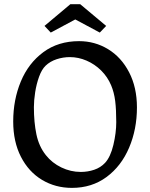

<svg xmlns="http://www.w3.org/2000/svg" viewBox="-20 -892 726 929"><path d="M362.8 -692.9Q439 -692.9 502.9 -654.1Q566.9 -615.2 604.7 -542.2Q642.6 -469.2 642.6 -372.1Q642.6 -266.6 604.7 -177.5Q566.9 -88.4 495.6 -35.6Q424.3 17.1 328.1 17.1Q248 17.1 183.3 -21.7Q118.7 -60.5 81.3 -133.3Q43.9 -206.1 43.9 -304.2Q43.9 -409.2 80.8 -497.8Q117.7 -586.4 189.7 -639.6Q261.7 -692.9 362.8 -692.9ZM371.1 -60.1Q404.8 -60.1 435.8 -70.6Q466.8 -81.1 488.3 -104Q514.6 -132.3 528.6 -190.9Q542.5 -249.5 542.5 -300.8Q542.5 -361.3 537.4 -403.1Q532.2 -444.8 517.6 -479.5Q500.5 -520 469.5 -550.8Q438.5 -581.5 398.9 -598.6Q359.4 -615.7 317.9 -615.7Q285.6 -615.7 254.2 -605.5Q222.7 -595.2 200.7 -574.2Q181.6 -555.7 168.9 -520.3Q156.2 -484.9 150.1 -445.3Q144 -405.8 144 -373.5Q144 -300.3 156.2 -241.7Q168.5 -183.1 202.1 -141.1Q231.9 -103.5 276.9 -81.8Q321.8 -60.1 371.1 -60.1ZM195.3 -766.6 320.3 -871.6H368.2L493.7 -766.6L462.9 -734.4L344.2 -797.9L225.6 -734.4Z"/></svg>

Font: Vesper Libre
Style: Regular
Weight: 400
Designer: Robert Keller & Kimya Gandhi
Foundry: Mota Italic
Version: Version 1.058